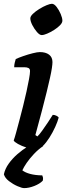

<svg xmlns="http://www.w3.org/2000/svg" viewBox="-28 -768 348 988"><path d="M160 0Q136 0 109.8 -8.2Q83.5 -16.5 64.5 -27.2Q45.5 -38 42.5 -45Q47 -57 54.5 -84.2Q62 -111.5 71.5 -147.5Q81 -183.5 90.8 -222.2Q100.5 -261 108.5 -297.5Q116.5 -334 121.5 -361.5Q126.5 -389 126.5 -402Q126.5 -414 118.5 -418Q110.5 -422 96.5 -422H45Q45 -434 48 -446Q51 -458 53 -464Q67.5 -471 92 -479.5Q116.5 -488 140.5 -494Q164.5 -500 177 -500Q207 -500 224.5 -486.8Q242 -473.5 242 -448.5Q242 -438 239 -417.8Q236 -397.5 229.2 -367Q222.5 -336.5 212.2 -294.5Q202 -252.5 187.5 -197.5Q173 -142.5 154 -73L164.5 -66Q175 -76 189.2 -95.8Q203.5 -115.5 218.5 -138.2Q233.5 -161 243.5 -177Q253 -177 262.2 -172.5Q271.5 -168 274 -163Q268.5 -142 256 -114.5Q243.5 -87 226.8 -60.5Q210 -34 192.8 -17Q175.5 0 160 0ZM186.5 -587.5Q175.8 -587.5 162.2 -603.2Q148.5 -619 138.2 -639.1Q128 -659.3 128 -673.5Q128 -684 141.2 -696.7Q154.5 -709.5 173.8 -721.5Q193 -733.5 211.3 -741Q229.6 -748.5 239 -748.5Q250.7 -748.5 263.1 -732.6Q275.4 -716.7 284.2 -696.1Q293 -675.5 293 -661.5Q293 -650.5 280.6 -637.8Q268.2 -625.1 249.8 -613.5Q231.5 -602 214.3 -594.8Q197.2 -587.5 186.5 -587.5ZM96 200Q85 200 62 190Q39 180 18.2 164Q-2.5 148 -8 129Q-2 100.5 16.8 74.2Q35.5 48 61.2 25.5Q87 3 114.5 -14L194.5 -16.5Q168.5 1 146.5 24.5Q124.5 48 109.2 70.2Q94 92.5 87 108.5Q101.5 120 127.5 127Q153.5 134 189.5 134.5Q191.5 138.5 193 145.2Q194.5 152 192 162Q176.5 178 148.5 189Q120.5 200 96 200Z"/></svg>

Font: Texturina Medium
Style: Italic
Weight: 500
Italic angle: -11°
Designer: Guillermo Torres Carreño
Foundry: Omnibus-Type
Version: Version 1.002